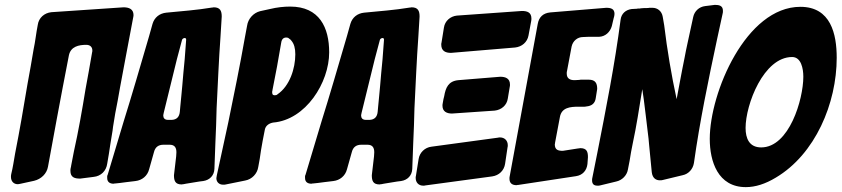

<svg xmlns="http://www.w3.org/2000/svg" viewBox="-20 -765 3454 788"><path d="M526 -690C527 -695 528 -699 528 -703C528 -728 509 -735 487 -735L191 -715C162 -712 139 -692 135 -663C128 -628 125 -595 118 -563C110 -516 102 -468 93 -421C77 -325 61 -231 42 -135C37 -107 33 -78 26 -50C25 -46 25 -42 25 -39C25 -20 37 -9 53 -9C56 -9 60 -10 65 -11L120 -23C149 -30 172 -52 177 -81C193 -169 228 -360 263 -539C271 -574 303 -581 334 -581C351 -581 359 -571 359 -558C359 -555 359 -553 358 -550C349 -497 339 -442 331 -399C317 -313 302 -227 283 -142C279 -123 276 -105 272 -85C272 -82 271 -79 270 -75C269 -71 269 -67 269 -64C269 -37 286 -32 309 -32L364 -39C395 -42 416 -64 420 -93C425 -120 429 -147 433 -174C436 -193 439 -211 442 -229L444 -245C447 -263 450 -281 453 -300C460 -333 466 -369 473 -408C478 -437 510 -604 526 -690Z M743 -11C763 -14 781 -17 798 -20L814 -22C841 -26 859 -45 860 -72L864 -179C865 -204 866 -228 867 -251L869 -321C874 -418 878 -519 885 -615L890 -697C890 -720 884 -735 857 -735L852 -734H850C819 -729 788 -725 757 -722L662 -713C635 -710 614 -694 606 -667L592 -617C560 -507 517 -360 488 -268L422 -48C419 -43 420 -38 420 -34C420 -18 431 -11 446 -11L451 -12H453L472 -14C489 -17 508 -18 528 -21L536 -22C563 -25 585 -43 592 -70L612 -141C617 -161 630 -171 651 -171H676C697 -171 704 -159 704 -140L703 -123L694 -46C694 -23 699 -8 726 -8L731 -9H733ZM738 -522C734 -483 731 -447 728 -412C725 -383 723 -355 720 -328L718 -306C716 -285 705 -274 685 -273H670C655 -273 650 -281 650 -292C650 -293 651 -297 652 -302L706 -522L727 -601C728 -605 732 -608 737 -609C742 -609 744 -607 744 -602Z M986 -24C1014 -29 1036 -52 1040 -80L1046 -113C1049 -136 1053 -160 1058 -187L1067 -233C1070 -249 1084 -259 1101 -262C1235 -273 1331 -426 1331 -550C1331 -652 1291 -738 1171 -738C1145 -738 1117 -735 1088 -728L1047 -719C1020 -712 998 -688 994 -659L985 -611C966 -502 938 -365 917 -263L870 -46C869 -39 868 -35 868 -34C868 -18 879 -7 896 -7C901 -7 904 -7 907 -8ZM1117 -492 1134 -589C1136 -604 1143 -611 1155 -611C1160 -611 1163 -610 1166 -607C1171 -604 1174 -601 1176 -598C1187 -585 1192 -567 1192 -542C1192 -484 1169 -412 1119 -378C1116 -375 1113 -374 1108 -374C1097 -374 1097 -381 1097 -389L1098 -392V-394Z M1555 -11C1575 -14 1593 -17 1610 -20L1626 -22C1653 -26 1671 -45 1672 -72L1676 -179C1677 -204 1678 -228 1679 -251L1681 -321C1686 -418 1690 -519 1697 -615L1702 -697C1702 -720 1696 -735 1669 -735L1664 -734H1662C1631 -729 1600 -725 1569 -722L1474 -713C1447 -710 1426 -694 1418 -667L1404 -617C1372 -507 1329 -360 1300 -268L1234 -48C1231 -43 1232 -38 1232 -34C1232 -18 1243 -11 1258 -11L1263 -12H1265L1284 -14C1301 -17 1320 -18 1340 -21L1348 -22C1375 -25 1397 -43 1404 -70L1424 -141C1429 -161 1442 -171 1463 -171H1488C1509 -171 1516 -159 1516 -140L1515 -123L1506 -46C1506 -23 1511 -8 1538 -8L1543 -9H1545ZM1550 -522C1546 -483 1543 -447 1540 -412C1537 -383 1535 -355 1532 -328L1530 -306C1528 -285 1517 -274 1497 -273H1482C1467 -273 1462 -281 1462 -292C1462 -293 1463 -297 1464 -302L1518 -522L1539 -601C1540 -605 1544 -608 1549 -609C1554 -609 1556 -607 1556 -602Z M1855 -701C1828 -698 1806 -679 1802 -652L1792 -590C1791 -587 1791 -585 1791 -582C1791 -556 1808 -548 1831 -548L2094 -570C2122 -573 2144 -592 2149 -619L2160 -678C2161 -682 2161 -686 2161 -689C2161 -714 2144 -720 2122 -720ZM2072 -408C2073 -411 2073 -415 2073 -418C2073 -443 2055 -450 2033 -450L1861 -436C1820 -432 1809 -405 1803 -370L1800 -358C1799 -352 1798 -346 1797 -341C1796 -337 1796 -334 1796 -331C1796 -307 1814 -299 1835 -299L2010 -311C2038 -314 2060 -333 2064 -360ZM1751 -163C1724 -160 1702 -139 1698 -112L1687 -43C1686 -40 1686 -38 1686 -35C1686 -16 1698 -3 1717 -3C1720 -3 1723 -3 1726 -4L2000 -41C2028 -45 2049 -65 2053 -93L2063 -160C2064 -163 2064 -166 2064 -169C2064 -188 2051 -201 2032 -201C2029 -201 2027 -201 2024 -200Z M2344 -42C2371 -46 2388 -65 2391 -92L2393 -120C2393 -143 2388 -157 2361 -157L2356 -156H2354L2290 -146C2270 -146 2257 -150 2257 -173L2258 -177V-179L2278 -285C2285 -324 2321 -327 2353 -327H2376C2379 -327 2383 -327 2386 -328C2409 -330 2422 -341 2425 -362L2431 -400C2431 -424 2423 -438 2396 -438H2368C2364 -438 2360 -438 2357 -437L2338 -436C2319 -436 2306 -443 2306 -463C2306 -468 2306 -471 2307 -473L2326 -574C2331 -597 2350 -613 2373 -613L2396 -614H2439C2464 -615 2484 -633 2491 -658C2494 -670 2496 -681 2499 -692L2500 -695C2501 -700 2502 -704 2502 -708C2502 -729 2487 -733 2468 -733L2238 -714C2209 -711 2192 -695 2187 -667L2072 -42C2071 -39 2071 -36 2071 -31C2071 -14 2081 -5 2100 -5L2105 -6H2107Z M2509 -20C2533 -25 2553 -45 2557 -69L2564 -105C2568 -130 2572 -154 2577 -177C2592 -246 2603 -319 2616 -399C2619 -382 2625 -338 2630 -294L2638 -227C2641 -204 2643 -186 2644 -171L2655 -58C2658 -33 2673 -25 2688 -25C2693 -25 2696 -25 2699 -26L2782 -46C2806 -51 2824 -71 2828 -96C2852 -267 2887 -435 2923 -604L2946 -710C2947 -713 2947 -716 2947 -721C2947 -742 2931 -745 2914 -745L2874 -740C2849 -737 2830 -719 2825 -695L2802 -589C2797 -566 2793 -547 2790 -530L2780 -480C2773 -447 2768 -413 2757 -358C2736 -455 2718 -561 2706 -661L2700 -696C2696 -720 2678 -733 2658 -733H2645C2642 -732 2638 -732 2635 -732H2625L2612 -731C2610 -731 2608 -731 2607 -730H2597C2596 -729 2594 -729 2592 -729L2573 -728C2548 -725 2530 -709 2527 -684C2503 -499 2467 -318 2431 -135L2411 -35C2410 -32 2410 -29 2410 -25C2410 -10 2417 -3 2432 -3C2437 -3 2440 -3 2443 -4Z M3414 -528C3414 -625 3390 -737 3265 -737C3042 -737 2893 -385 2893 -195C2893 -103 2926 3 3041 3C3080 3 3121 -10 3164 -36C3326 -132 3414 -341 3414 -528ZM3104 -160C3055 -160 3040 -197 3040 -240C3040 -336 3114 -531 3231 -531C3268 -531 3277 -484 3277 -450C3277 -357 3219 -160 3104 -160Z"/></svg>

Font: Bangerz
Style: Bold
Weight: 700
Designer: vernon adams
Foundry: Vernon Adams
Version: Version 2.10;December 28, 2023;FontCreator 13.0.0.2683 64-bi